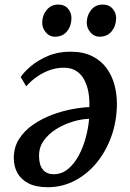

<svg xmlns="http://www.w3.org/2000/svg" viewBox="-20 -786 558 821"><path d="M68.5 -456.5Q82 -477.5 111.8 -502.8Q141.5 -528 184.5 -546.5Q227.5 -565 280.5 -565Q335.5 -565 373.8 -546Q412 -527 435.5 -494.8Q459 -462.5 469.5 -423Q480 -383.5 480 -342Q479.5 -269 456.8 -204.5Q434 -140 393.8 -90.8Q353.5 -41.5 300 -13.5Q246.5 14.5 184 14.5Q134 14.5 102.2 -1.8Q70.5 -18 55 -45.5Q39.5 -73 39 -107.5Q38.5 -155 61 -190.8Q83.5 -226.5 120.5 -252.2Q157.5 -278 201.2 -294.5Q245 -311 287.5 -319Q330 -327 362 -328Q363.5 -360.5 358.2 -390.8Q353 -421 340.2 -445Q327.5 -469 305.8 -482.8Q284 -496.5 253.5 -496.5Q222 -496.5 193 -486.2Q164 -476 138.5 -458.2Q113 -440.5 92 -417ZM209 -41Q244.5 -41 271.5 -63.8Q298.5 -86.5 317.5 -122.5Q336.5 -158.5 347.2 -199.5Q358 -240.5 361 -278Q328 -277 290.8 -265.8Q253.5 -254.5 220.5 -234Q187.5 -213.5 166.8 -184.2Q146 -155 147 -117Q147.5 -79 164 -60Q180.5 -41 209 -41ZM214 -629Q191.5 -629 175.8 -647.8Q160 -666.5 160.5 -691Q161.5 -722.5 180.5 -744.5Q199.5 -766.5 228.5 -766.5Q256 -766.5 271 -748.8Q286 -731 285.5 -707Q285 -674.5 266.5 -651.8Q248 -629 214 -629ZM405 -629Q382.5 -629 366.5 -647.8Q350.5 -666.5 351 -691Q352 -722.5 370.5 -744.5Q389 -766.5 419 -766.5Q446 -766.5 461.5 -748.8Q477 -731 476.5 -707Q476 -674.5 457.2 -651.8Q438.5 -629 405 -629Z"/></svg>

Font: Merriweather 20pt Medium
Style: Italic
Weight: 500
Italic angle: -7.8°
Version: Version 2.101